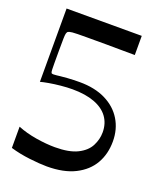

<svg xmlns="http://www.w3.org/2000/svg" viewBox="-133 -784 730 876"><g transform="rotate(20 232.5 -346.0)"><path d="M199 8Q166 8 115 2Q64 -4 21 -17V-120Q63 -103 113 -95Q163 -87 204 -87Q273 -87 313 -107Q353 -127 369.5 -159Q386 -191 386 -225Q386 -268 363.5 -299Q341 -330 297 -346.5Q253 -363 190 -363Q164 -363 133.5 -360Q103 -357 77.5 -352.5Q52 -348 38 -344V-700H403V-607Q357 -607 324.5 -607.5Q292 -608 266 -608Q240 -608 216.5 -608Q193 -608 167 -608Q117 -608 100.5 -606.5Q84 -605 78 -600Q75 -596 73.5 -590Q72 -584 71.5 -565.5Q71 -547 71 -508Q71 -470 71 -448.5Q71 -427 71.5 -416.5Q72 -406 73 -403.5Q74 -401 75 -399Q77 -398 79 -397.5Q81 -397 85 -397Q91 -397 99.5 -398Q108 -399 117 -400Q135 -402 150.5 -403Q166 -404 180 -404.5Q194 -405 209 -405Q283 -405 335.5 -379Q388 -353 416 -307Q444 -261 444 -202Q444 -141 417 -94Q390 -47 335.5 -19.5Q281 8 199 8Z"/></g></svg>

Font: Ojuju Medium
Style: Regular
Weight: 500
Designer: Chisaokwu Joboson, Mirko Velimirovic
Foundry: Udi Foundry
Version: Version 1.000